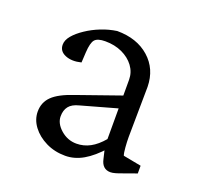

<svg xmlns="http://www.w3.org/2000/svg" viewBox="-86 -516 630 615"><g transform="rotate(20 229.0 -208.5)"><path d="M194.3 7.8Q158.2 7.8 128.4 -6.8Q98.6 -21.5 81.1 -44.9Q63.5 -68.4 63.5 -95.7Q63.5 -127 85 -147.9Q106.4 -168.9 156.2 -185.5L303.7 -237.3V-291Q303.7 -316.4 288.6 -336.9Q273.4 -357.4 248 -369.1Q222.7 -380.9 190.4 -380.9Q164.1 -380.9 154.8 -370.1Q145.5 -359.4 143.6 -326.2L141.6 -291Q110.4 -283.2 87.9 -292.5Q65.4 -301.8 65.4 -324.2Q65.4 -339.8 78.6 -355.5Q91.8 -371.1 113.8 -385.7Q135.7 -400.4 161.6 -410.6Q187.5 -420.9 214.8 -424.8Q282.2 -424.8 324.2 -387.7Q366.2 -350.6 367.2 -290L365.2 -118.2Q365.2 -102.5 366.7 -83.5Q368.2 -64.5 371.1 -56.6L432.6 -44.9V-18.6L388.7 -2.9Q376 2 365.7 4.9Q355.5 7.8 348.6 7.8Q320.3 7.8 313.5 -24.4L304.7 -61.5L317.4 -62.5Q285.2 -26.4 255.4 -9.3Q225.6 7.8 194.3 7.8ZM214.8 -41Q239.3 -41 261.2 -52.7Q283.2 -64.5 303.7 -88.9V-193.4L181.6 -159.2Q158.2 -153.3 147.9 -140.1Q137.7 -127 137.7 -106.4Q137.7 -82 161.1 -61.5Q184.6 -41 214.8 -41Z"/></g></svg>

Font: Crimson Pro Light
Style: Regular
Weight: 300
Designer: Jacques Le Bailly
Foundry: Baron von Fonthausen
Version: Version 1.003